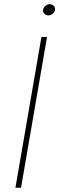

<svg xmlns="http://www.w3.org/2000/svg" viewBox="-20 -885 280 905"><path d="M201.7 -710.9 79.1 0H52.7L175.3 -710.9ZM183.1 -838.9Q184.6 -849.1 194.1 -857.2Q203.6 -865.2 213.9 -865.2Q226.6 -865.2 233.9 -856.7Q241.2 -848.1 239.3 -836.9Q237.8 -828.1 228.3 -820.3Q218.8 -812.5 207 -812.5Q196.3 -812.5 188.7 -820.8Q181.2 -829.1 183.1 -838.9Z"/></svg>

Font: Roboto Condensed Thin
Style: Italic
Weight: 250
Italic angle: -12°
Designer: Christian Robertson
Foundry: Google
Version: Version 3.008; 2023